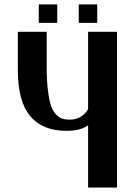

<svg xmlns="http://www.w3.org/2000/svg" viewBox="-20 -843 629 863"><path d="M60.1 0ZM376 -352.1V-700.2H505.9V0H376V-279.8Q341.8 -254.9 278.8 -254.9Q170.9 -254.9 115.5 -321.3Q60.1 -387.7 60.1 -529.8V-700.2H189.9V-542Q189.9 -480 195.6 -435.5Q201.2 -391.1 210 -366.2Q218.8 -341.3 233.4 -327.1Q248 -313 261.5 -309.1Q274.9 -305.2 293.9 -305.2Q346.7 -305.2 376 -352.1ZM417 -740.2ZM154.3 -823.2H237.3V-740.2H154.3ZM334 -823.2H417V-740.2H334Z"/></svg>

Font: Pfennig
Style: Bold
Weight: 700
Version: Version 20120410 ; ttfautohint (v0.8)